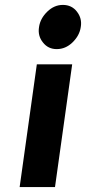

<svg xmlns="http://www.w3.org/2000/svg" viewBox="-20 -762 350 782"><path d="M60 0H204L274 -500H130ZM309 -652Q315 -687 293 -715Q272 -742 236 -742Q201 -742 173 -715Q144 -687 139 -652Q133 -616 155 -589Q176 -562 211 -562Q247 -562 275 -589Q304 -617 309 -652Z"/></svg>

Font: Unageo
Style: ExtraBold-Italic
Weight: 800
Designer: Richard Sepsi
Foundry: Richard Sepsi
Version: Version 2.000